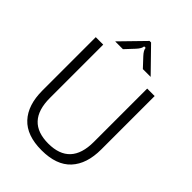

<svg xmlns="http://www.w3.org/2000/svg" viewBox="-282 -1119 1254 1254"><g transform="rotate(45 344.5 -492.0)"><path d="M72 -270V-763H141V-270Q141 -52 344 -52Q547 -52 547 -270V-763H616V-270Q616 -136 548.5 -63Q481 10 344 10Q207 10 139.5 -63Q72 -136 72 -270ZM181 -833 338 -994H352L509 -833H437L380 -894Q352 -924 352 -944H338Q338 -924 310 -894L253 -833Z"/></g></svg>

Font: Open Sauce Sans Light
Style: Regular
Weight: 300
Designer: Alfredo Marco Pradil
Foundry: Creative Sauce Fz LLC
Version: Version 1.477